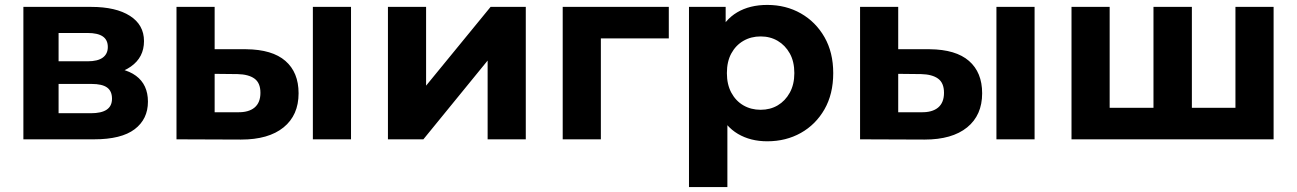

<svg xmlns="http://www.w3.org/2000/svg" viewBox="-20 -566 5269 780"><path d="M75 0V-538H350Q451 -538 508 -501.5Q565 -465 565 -399Q565 -333 511.5 -295.5Q458 -258 370 -258L386 -294Q484 -294 532.5 -258Q581 -222 581 -153Q581 -82 527 -41Q473 0 362 0ZM218 -106H349Q392 -106 413.5 -120.5Q435 -135 435 -165Q435 -196 415 -210.5Q395 -225 352 -225H218ZM218 -317H336Q377 -317 397.5 -332Q418 -347 418 -375Q418 -404 397.5 -418Q377 -432 336 -432H218Z M1251 0V-538H1406V0ZM980 -366Q1086 -365 1139.5 -318.5Q1193 -272 1193 -187Q1193 -98 1132 -48.5Q1071 1 959 1L697 0V-538H852V-366ZM945 -110Q990 -109 1014 -129Q1038 -149 1038 -189Q1038 -229 1014 -246.5Q990 -264 945 -265L852 -266V-110Z M1556 0V-538H1711V-218L1973 -538H2116V0H1961V-320L1700 0Z M2266 0V-538H2697V-410H2386L2421 -444V0Z M3097 8Q3029 8 2978 -22Q2927 -52 2898.5 -113.5Q2870 -175 2870 -269Q2870 -364 2897 -425Q2924 -486 2975 -516Q3026 -546 3097 -546Q3173 -546 3233.5 -511.5Q3294 -477 3329.5 -415Q3365 -353 3365 -269Q3365 -184 3329.5 -122Q3294 -60 3233.5 -26Q3173 8 3097 8ZM2779 194V-538H2928V-428L2925 -268L2935 -109V194ZM3070 -120Q3109 -120 3139.5 -138Q3170 -156 3188.5 -189.5Q3207 -223 3207 -269Q3207 -316 3188.5 -349Q3170 -382 3139.5 -400Q3109 -418 3070 -418Q3031 -418 3000 -400Q2969 -382 2951 -349Q2933 -316 2933 -269Q2933 -223 2951 -189.5Q2969 -156 3000 -138Q3031 -120 3070 -120Z M4028 0V-538H4183V0ZM3757 -366Q3863 -365 3916.5 -318.5Q3970 -272 3970 -187Q3970 -98 3909 -48.5Q3848 1 3736 1L3474 0V-538H3629V-366ZM3722 -110Q3767 -109 3791 -129Q3815 -149 3815 -189Q3815 -229 3791 -246.5Q3767 -264 3722 -265L3629 -266V-110Z M4700 -128 4666 -92V-538H4822V-92L4786 -128H5034L4999 -92V-538H5154V0H4333V-538H4488V-92L4453 -128Z"/></svg>

Font: MOST Montserrat
Style: Bold
Weight: 700
Designer: Julieta Ulanovsky
Foundry: Julieta Ulanovsky
Version: Version 8.000;March 11, 2024;FontCreator 15.0.0.2926 64-bit